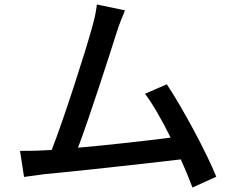

<svg xmlns="http://www.w3.org/2000/svg" viewBox="-20 -795 1040 854"><path d="M942 -9C899 -116 792 -315 722 -420L625 -378C660 -332 701 -259 739 -183C632 -169 463 -150 327 -138C377 -270 468 -553 498 -648C512 -692 525 -722 536 -749L411 -775C407 -746 403 -719 389 -671C361 -569 266 -271 210 -128C195 -127 181 -127 169 -126C139 -124 100 -124 69 -124L87 -8C117 -12 150 -17 175 -20C305 -32 625 -67 784 -86C805 -40 823 4 836 39Z"/></svg>

Font: Noto Sans CJK JP Medium
Style: Regular
Weight: 500
Designer: Ryoko NISHIZUKA (kana & ideographs); Paul D. Hunt (Latin, Greek & Cyrillic); Wenlong ZHANG (bopomofo); Sandoll Communica
Foundry: Adobe Systems Incorporated
Version: Version 1.004;PS 1.004;hotconv 1.0.82;makeotf.lib2.5.63406